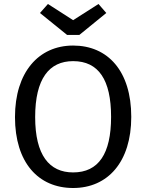

<svg xmlns="http://www.w3.org/2000/svg" viewBox="-20 -929 732 961"><path d="M346 -828 220 -909 180 -864 316 -754H377L512 -864L473 -909ZM346 -701C173 -701 55 -567 55 -343C55 -115 172 12 346 12C520 12 637 -119 637 -344C637 -573 520 -701 346 -701ZM346 -623C473 -623 536 -530 536 -344C536 -159 473 -66 346 -66C227 -66 156 -152 156 -343C156 -535 226 -623 346 -623Z"/></svg>

Font: Fira Sans
Style: Regular
Weight: 400
Designer: Carrois Corporate & Edenspiekermann AG
Foundry: Carrois Corporate GbR & Edenspiekermann AG
Version: Version 4.203